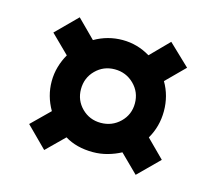

<svg xmlns="http://www.w3.org/2000/svg" viewBox="-74 -674 720 640"><g transform="rotate(15 286.0 -353.5)"><path d="M91.8 -353Q91.8 -379.4 98.9 -403.8Q106 -428.2 118.2 -449.2L55.2 -511.2L127 -583L189 -521Q233.9 -546.9 285.2 -546.9Q336.4 -546.9 380.9 -520L442.9 -583L516.1 -513.2L453.1 -450.2Q479 -406.2 479 -353Q479 -300.3 453.1 -255.9L514.2 -194.8L442.9 -124L380.9 -185.1Q359.9 -173.8 335.4 -167Q311 -160.2 285.2 -160.2Q228.5 -160.2 188 -185.1L127 -125L56.2 -195.8L118.2 -256.8Q91.8 -302.2 91.8 -353ZM192.9 -353Q192.9 -314.5 219.7 -287.8Q246.6 -261.2 285.2 -261.2Q324.2 -261.2 351.6 -287.8Q378.9 -314.5 378.9 -353Q378.9 -392.1 351.6 -418.9Q324.2 -445.8 285.2 -445.8Q246.6 -445.8 219.7 -418.9Q192.9 -392.1 192.9 -353Z"/></g></svg>

Font: Open Sans
Style: Bold
Weight: 700
Designer: Monotype Design Team
Foundry: Monotype Imaging Inc.
Version: Version 3.000; ttfautohint (v1.8.4)